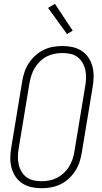

<svg xmlns="http://www.w3.org/2000/svg" viewBox="-20 -986 540 1014"><path d="M200 8Q200 8 199.5 8Q199 8 199 8Q171 8 144.5 2Q118 -4 96.5 -18.5Q75 -33 61 -54.5Q47 -76 40.5 -101.5Q34 -127 34.5 -155Q35 -183 40 -210L97 -555Q101 -580 109 -604.5Q117 -629 131.5 -651.5Q146 -674 166.5 -692.5Q187 -711 210.5 -722.5Q234 -734 259.5 -738.5Q285 -743 310 -743Q310 -743 310 -743Q310 -743 310 -743Q338 -743 364.5 -737Q391 -731 412.5 -716.5Q434 -702 448 -680.5Q462 -659 468.5 -633.5Q475 -608 474.5 -580Q474 -552 469 -525L412 -180Q408 -155 400 -130.5Q392 -106 377.5 -83.5Q363 -61 343 -42.5Q323 -24 299 -12.5Q275 -1 249.5 3.5Q224 8 200 8ZM200 -29Q220 -29 241 -33Q262 -37 281.5 -47Q301 -57 317.5 -72.5Q334 -88 345 -106.5Q356 -125 363 -145Q370 -165 373 -186L430 -531Q434 -552 434.5 -574Q435 -596 430.5 -616.5Q426 -637 415.5 -655Q405 -673 389 -685Q373 -697 352 -701.5Q331 -706 309 -706Q289 -706 268 -702Q247 -698 227.5 -688Q208 -678 192 -662.5Q176 -647 164.5 -628.5Q153 -610 146.5 -590Q140 -570 136 -549L79 -204Q75 -183 74.5 -161Q74 -139 78.5 -118.5Q83 -98 93.5 -80Q104 -62 120 -50Q136 -38 157 -33.5Q178 -29 200 -29ZM334 -806 234 -944 270 -966 364 -824Z"/></svg>

Font: Iosevka SS04 XLt Obl
Style: Regular
Weight: 200
Italic angle: -9°
Monospace: yes
Designer: Belleve Invis
Foundry: Belleve Invis
Version: Version 19.0.0; ttfautohint (v1.8.4)